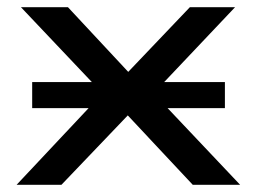

<svg xmlns="http://www.w3.org/2000/svg" viewBox="-20 -511 707 531"><path d="M26 0 288 -279 289 -226 38 -491H168L346 -300H323L505 -491H630L381 -228L382 -277L644 0H513L322 -204H345L150 0ZM69 -212V-284H602V-212Z"/></svg>

Font: Nunito Sans 10pt Expanded Medium
Style: Regular
Weight: 500
Width: 7
Designer: Vernon Adams
Foundry: Vernon Adams
Version: Version 3.101;gftools[0.9.27]